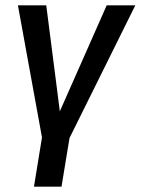

<svg xmlns="http://www.w3.org/2000/svg" viewBox="-20 -518 526 718"><path d="M107 180 137 -4 47 -498H153L204 -100H203L379 -498H486L240 -2L210 180Z"/></svg>

Font: Nunito Sans 7pt Condensed SemiBold
Style: Italic
Weight: 600
Width: 3
Italic angle: -9°
Designer: Vernon Adams
Foundry: Vernon Adams
Version: Version 3.101;gftools[0.9.27]